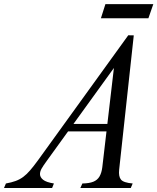

<svg xmlns="http://www.w3.org/2000/svg" viewBox="-126 -938 785 958"><path d="M501 -680 107.5 -135.5Q88.5 -109.5 81 -95.8Q73.5 -82 73.5 -69.5Q73.5 -53.5 89.2 -41Q105 -28.5 143 -22.5L134 0H-106L-96.5 -22.5Q-68.5 -27.5 -48 -35Q-27.5 -42.5 -10.2 -55.2Q7 -68 24.2 -88Q41.5 -108 63 -137.5L514 -762ZM413 -282.5H201L227 -319.5H417.5ZM447.5 -643 514 -762 541.5 -761.5 468.5 -91Q465 -57.5 477.5 -42Q490 -26.5 536 -22.5L526.5 0H275L285 -22.5Q319 -23 339.5 -31.2Q360 -39.5 370.5 -57.5Q381 -75.5 384.5 -104ZM377.5 -847 400 -917.5H639L614.5 -847Z"/></svg>

Font: Libre Caslon Condensed
Style: Italic
Weight: 400
Italic angle: -22.583°
Designer: Pablo Impallari, Rodrigo Fuenzalida, Katja Schimmel, Ertekin Erdin
Foundry: Pablo Impallari, Rodrigo Fuenzalida
Version: Version 2.000;gftools[0.9.33]